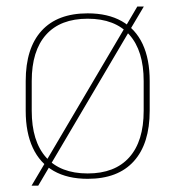

<svg xmlns="http://www.w3.org/2000/svg" viewBox="-20 -538 539 590"><path d="M249.5 11.5Q187.5 11.5 145 -12.8Q102.5 -37 80.8 -83.8Q59 -130.5 59 -197.5V-289Q59 -390 107.8 -443.5Q156.5 -497 249.5 -497Q311.5 -497 354 -473Q396.5 -449 418.2 -402.8Q440 -356.5 440 -289V-197.5Q440 -96.5 391.2 -42.5Q342.5 11.5 249.5 11.5ZM77 32.5 119 -38.5 123.5 -46 363.5 -453 367 -458.5 402 -518H422L380.5 -448L376.5 -441L136.5 -34L132 -26L97.5 32.5ZM249.5 -5Q333 -5 377.2 -54.5Q421.5 -104 421.5 -197.5V-289Q421.5 -382 377.5 -431.2Q333.5 -480.5 249.5 -480.5Q165.5 -480.5 121.5 -431.2Q77.5 -382 77.5 -289V-197.5Q77.5 -104 121.5 -54.5Q165.5 -5 249.5 -5Z"/></svg>

Font: Anek Gurmukhi Medium Thin
Style: Regular
Weight: 250
Version: Version 1.003